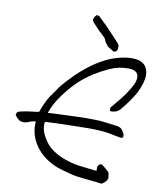

<svg xmlns="http://www.w3.org/2000/svg" viewBox="-110 -1163 1052 1252"><g transform="rotate(10 415.5 -537.0)"><path d="M410.6 -1032.7Q409.2 -1037.1 409.2 -1042Q409.2 -1057.1 429.2 -1075.7Q432.6 -1074.7 435.5 -1073.7Q438.5 -1072.8 439.9 -1072.3Q441.4 -1071.8 442.9 -1071.5Q444.3 -1071.3 445.3 -1070.6Q446.3 -1069.8 447 -1069.6Q447.8 -1069.3 448.7 -1068.1Q449.7 -1066.9 450.7 -1065.9Q451.7 -1064.9 453.9 -1062.7Q456.1 -1060.5 458 -1058.1Q464.4 -1051.3 480.2 -1036.9Q496.1 -1022.5 502.9 -1015.1Q577.6 -937 595.7 -915.5Q603 -908.2 603 -892.1Q603 -876.5 596.7 -868.2Q591.8 -862.3 584.5 -860.4Q577.1 -858.4 570.8 -862.8Q558.1 -872.1 548.1 -877.2Q538.1 -882.3 533.4 -887.5Q528.8 -892.6 515.1 -912.1Q513.2 -915 509.8 -924.6Q506.3 -934.1 502.4 -938Q472.2 -968.3 462.9 -975.1Q456.1 -982.9 437.5 -1002Q418.9 -1021 410.6 -1032.7ZM812 -742.2Q812 -694.3 777.3 -625Q751 -573.7 689.5 -499.5Q670.4 -478.5 650.4 -475.6Q648.4 -475.1 642.6 -474.1Q636.7 -473.1 633.8 -472.9Q630.9 -472.7 626.7 -473.6Q622.6 -474.6 619.6 -478Q618.7 -496.6 624.5 -501.5Q634.8 -512.7 652.8 -535.4Q670.9 -558.1 679.7 -568.4Q704.6 -598.6 731.7 -644.3Q758.8 -689.9 758.8 -716.8Q758.8 -717.8 758.5 -719.5Q758.3 -721.2 758.3 -721.7Q756.8 -768.1 691.9 -768.1Q659.7 -768.1 630.4 -762.2Q601.1 -756.3 569.8 -742.2Q538.6 -728 522.5 -719.2Q506.3 -710.4 471.7 -689.9Q415 -652.8 374.5 -613.5Q334 -574.2 291.5 -517.1Q244.1 -453.1 224.1 -391.6Q244.1 -393.6 312 -396Q335.4 -396.5 389.9 -398.9Q444.3 -401.4 473.1 -401.4Q526.4 -401.4 569.3 -399.4Q586.9 -398.4 678.7 -386.2Q709 -382.3 718.8 -366.7Q719.2 -365.7 723.1 -360.1Q727.1 -354.5 728.3 -352.3Q729.5 -350.1 731.9 -345.2Q734.4 -340.3 735.4 -336.4Q736.3 -332.5 736.3 -328.6Q736.3 -324.7 734.9 -320.3Q732.4 -316.9 728.8 -315.7Q725.1 -314.5 722.4 -314.5Q719.7 -314.5 713.9 -315.4Q708 -316.4 707 -316.4Q692.4 -319.8 665.8 -324.7Q639.2 -329.6 630.4 -331.5Q574.2 -338.9 506.3 -338.9Q482.4 -338.9 434.6 -337.6Q386.7 -336.4 362.8 -336.4Q335.9 -336.4 283.4 -334Q231 -331.5 220.7 -331.1Q219.2 -331.1 218 -330.6Q216.8 -330.1 216.1 -329.3Q215.3 -328.6 215.1 -327.1Q214.8 -325.7 214.8 -324.5Q214.8 -323.2 214.6 -321.8Q214.4 -320.3 214.4 -319.3Q214.4 -317.9 214.1 -314.9Q213.9 -312 213.9 -310.5Q213.9 -280.3 229.5 -245.6Q254.9 -198.7 276.9 -177.7Q331.1 -125.5 429.2 -99.1Q457 -91.8 483.6 -87.9Q510.3 -84 544.9 -80.6Q579.6 -77.1 602.1 -74.2Q603 -76.7 603 -82Q603 -84 602.5 -88.6Q602.1 -93.3 602.1 -95.7Q602.1 -101.6 605.5 -106.9Q608.4 -114.7 615.5 -119.1Q622.6 -123.5 630.4 -120.6Q649.9 -107.9 674.8 -84Q678.7 -80.6 680.9 -75.4Q683.1 -70.3 683.8 -66.2Q684.6 -62 685.3 -55.4Q686 -48.8 686.5 -45.4Q686.5 -44.9 686.5 -43.9L687 -43Q687 -31.2 672.4 -15.4Q657.7 0.5 646.5 2.4Q617.7 -2.4 562.3 -7.6Q506.8 -12.7 481 -16.6Q467.8 -18.6 453.1 -22Q438.5 -25.4 428.5 -28.1Q418.5 -30.8 401.4 -35.6Q384.3 -40.5 375.5 -43Q329.6 -55.7 287.8 -81.5Q246.1 -107.4 216.3 -142.1Q155.8 -214.4 155.8 -301.8Q155.8 -316.4 156.7 -323.7Q125.5 -317.9 117.2 -314Q97.7 -304.2 78.1 -304.2Q65.4 -304.2 53.7 -308.6Q36.6 -318.8 21.5 -339.4Q20.5 -341.3 20.5 -345.7Q20.5 -353 25.6 -358.9Q30.8 -364.7 38.6 -367.2Q48.3 -370.1 67.1 -373.5Q85.9 -377 90.8 -377.9Q101.6 -379.9 127.4 -382.6Q153.3 -385.3 167.5 -388.7Q189.5 -452.1 216.8 -495.6Q220.7 -502 272 -574.7Q297.9 -607.4 350.6 -660.2Q477.1 -782.2 596.7 -819.8Q653.8 -837.9 707.5 -837.9Q757.3 -837.9 784.7 -813.2Q812 -788.6 812 -742.2Z"/></g></svg>

Font: Avessa
Style: Medium
Weight: 500
Designer: Arman Khorramak
Foundry: Arman Khorramak
Version: Version 1.000; ttfautohint (v1.8.1)